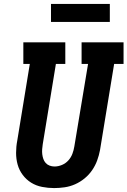

<svg xmlns="http://www.w3.org/2000/svg" viewBox="-20 -951 650 979"><path d="M256 8Q225 8 194.5 2Q164 -4 139 -19.5Q114 -35 96 -59Q78 -83 70 -111.5Q62 -140 62 -171.5Q62 -203 68 -234L132 -625H99V-735H313V-625H265L198 -216Q196 -203 195 -190Q194 -177 195.5 -164.5Q197 -152 201 -140.5Q205 -129 213 -120Q221 -111 233 -106.5Q245 -102 258 -102Q277 -102 296 -110Q315 -118 328.5 -133Q342 -148 349 -166.5Q356 -185 359 -204L429 -625H396V-735H610V-625H562L490 -186Q485 -159 475.5 -133Q466 -107 450 -83.5Q434 -60 411.5 -41.5Q389 -23 363 -11.5Q337 0 309.5 4Q282 8 256 8ZM540 -839H240V-931H540Z"/></svg>

Font: Iosevka Curly Slab XBdEx
Style: Italic
Weight: 800
Width: 7
Italic angle: -9°
Monospace: yes
Designer: Belleve Invis
Foundry: Belleve Invis
Version: Version 11.1.0; ttfautohint (v1.8.3)